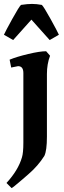

<svg xmlns="http://www.w3.org/2000/svg" viewBox="-32 -698 324 978"><path d="M87 28V-326Q87 -361 60 -361L25 -354L17 -394Q53 -409 112 -423Q171 -437 203 -437L223 -414Q207 -372 207 -321V-2Q207 69 194 96Q162 147 112 190Q90 209 82 216Q31 260 27 260L1 234Q61 169 80 103Q87 80 87 28ZM75 -673Q108 -678 131 -678Q154 -678 181 -673Q191 -664 225.5 -601.5Q260 -539 268 -521L221 -494L128 -598L35 -494L-12 -521Q-4 -539 30.5 -601.5Q65 -664 75 -673Z"/></svg>

Font: Buenard
Style: Bold
Weight: 700
Foundry: FontFuror
Version: Version 1.002 2011